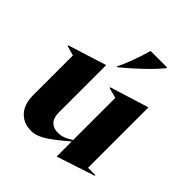

<svg xmlns="http://www.w3.org/2000/svg" viewBox="-206 -885 1037 1037"><g transform="rotate(45 312.5 -366.0)"><path d="M69 -130V-433L13 -449V-454L232 -523H233V-161Q233 -121 252.5 -100.5Q272 -80 306 -80Q329 -80 349.5 -88Q370 -96 393 -111V-433L333 -449V-454L555 -523H556V-62H612V-57L394 15H393V-100Q327 -43 282.5 -14Q238 15 197 15Q139 15 104 -23Q69 -61 69 -130ZM349 -747H475V-742Q444 -703 391 -652.5Q338 -602 283 -557H278Q293 -585 313 -638Q333 -691 349 -747Z"/></g></svg>

Font: Nyght Serif Bold
Style: Regular
Weight: 700
Designer: Maksym Kobuzan
Version: Version 0.410